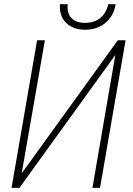

<svg xmlns="http://www.w3.org/2000/svg" viewBox="-20 -905 640 925"><path d="M84.5 -69.8 547.4 -710.9H585L461.9 0H425.3L535.6 -640.1L73.7 0H35.6L158.7 -710.9H196.3ZM501.5 -884.8H537.1Q531.2 -846.2 510.5 -818.6Q489.7 -791 458.7 -776.1Q427.7 -761.2 388.7 -761.7Q332 -762.2 298.3 -795.2Q264.6 -828.1 269 -884.8H306.2Q301.8 -841.3 324.2 -818.1Q346.7 -794.9 389.2 -794.9Q433.1 -794.4 462.6 -818.1Q492.2 -841.8 501.5 -884.8Z"/></svg>

Font: Roboto Condensed ExtraLight
Style: Italic
Weight: 250
Italic angle: -12°
Designer: Christian Robertson
Foundry: Google
Version: Version 3.008; 2023